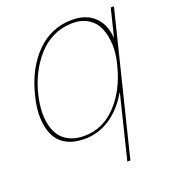

<svg xmlns="http://www.w3.org/2000/svg" viewBox="-151 -750 952 1071"><g transform="rotate(-20 324.5 -214.5)"><path d="M550.8 -314.9Q567.9 -377.9 565.2 -433.6Q562.5 -489.3 544.7 -531Q526.9 -572.8 488.5 -596.9Q450.2 -621.1 396 -621.1Q335 -621.1 281.5 -595.5Q228 -569.8 189.5 -526.1Q150.9 -482.4 123.8 -429Q96.7 -375.5 82 -314.9Q70.3 -267.6 67.6 -223.9Q64.9 -180.2 73.5 -140.1Q82 -100.1 102.1 -70.8Q122.1 -41.5 158.2 -24.2Q194.3 -6.8 244.1 -6.8Q354 -6.8 435.3 -91.8Q516.6 -176.8 550.8 -314.9ZM646 -629.9 438 210H419.9L512.2 -165H509.8Q461.9 -82 392.3 -36.1Q322.8 9.8 240.2 9.8Q177.7 9.8 134.3 -13.7Q90.8 -37.1 70.1 -79.8Q49.3 -122.6 46.6 -182.4Q43.9 -242.2 63 -314.9Q99.1 -461.9 187.5 -550.5Q275.9 -639.2 399.9 -639.2Q482.4 -639.2 531 -593Q579.6 -546.9 585 -467.8H586.9L627 -629.9Z"/></g></svg>

Font: Sinkin Sans 100 Thin Italic
Style: Regular
Weight: 100
Italic angle: -112°
Designer: Keith Bates
Foundry: K-Type
Version: Sinkin Sans (version 1.0)  by Keith Bates   •   © 2014   www